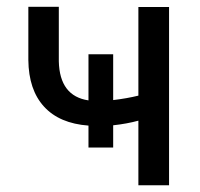

<svg xmlns="http://www.w3.org/2000/svg" viewBox="-20 -549 592 569"><path d="M481 0V-528.3H390.1V-265.6Q356.4 -257.3 315.4 -252.4V-388.2H242.2V-251.5Q156.7 -264.2 154.3 -367.2V-528.8H64V-371.1Q64.9 -282.7 110.6 -232.9Q156.2 -183.1 242.2 -176.8V-111.8H315.4V-177.7Q356 -182.1 390.1 -191.4V0Z"/></svg>

Font: FAU Chimera
Style: Regular
Weight: 400
Version: Version 1.002;hotconv 1.0.117;makeotfexe 2.5.65602